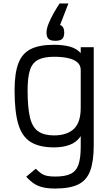

<svg xmlns="http://www.w3.org/2000/svg" viewBox="-20 -890 640 1106"><path d="M298 196Q258 196 229 189.5Q200 183 177.5 168.5Q155 154 131 128L186 82Q203 99 217.5 109Q232 119 251 123Q270 127 298 127Q355 127 387 111.5Q419 96 432 58.5Q445 21 445 -45V-106Q422 -71 382.5 -56Q343 -41 291 -41Q206 -41 156 -72.5Q106 -104 85 -176Q64 -248 64 -370Q64 -467 85.5 -524.5Q107 -582 156.5 -607Q206 -632 291 -632Q343 -632 382 -621.5Q421 -611 445 -584V-618H520V-54Q520 39 499.5 94Q479 149 430.5 172.5Q382 196 298 196ZM291 -110Q365 -110 405 -147Q445 -184 445 -269V-487Q445 -514 425.5 -531Q406 -548 371.5 -555.5Q337 -563 291 -563Q233 -563 199.5 -545.5Q166 -528 152.5 -486Q139 -444 139 -370Q139 -271 152.5 -214Q166 -157 200 -133.5Q234 -110 291 -110ZM299 -655Q271 -655 259.5 -666Q248 -677 248 -703Q248 -724 259.5 -753Q271 -782 288.5 -813Q306 -844 323 -870H374L326 -746Q350 -738 350 -703Q350 -677 338.5 -666Q327 -655 299 -655Z"/></svg>

Font: Victor Mono
Style: Regular
Weight: 400
Monospace: yes
Designer: Rune Bjørnerås
Version: Version 1.561;gftools[0.9.30]